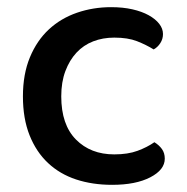

<svg xmlns="http://www.w3.org/2000/svg" viewBox="-20 -502 521 536"><path d="M151 -233Q151 -154 192 -112.5Q233 -71 299 -71Q337 -71 364 -81Q391 -91 411 -105Q424 -97 432 -86Q440 -75 440 -59Q440 -28 399.5 -7Q359 14 293 14Q238 14 192.5 -1Q147 -16 114 -47Q81 -78 62.5 -124.5Q44 -171 44 -233Q44 -295 63.5 -342Q83 -389 116.5 -420Q150 -451 195 -466.5Q240 -482 290 -482Q323 -482 349.5 -476Q376 -470 395 -459.5Q414 -449 424.5 -435.5Q435 -422 435 -407Q435 -393 427.5 -381.5Q420 -370 409 -364Q388 -377 362.5 -387Q337 -397 299 -397Q267 -397 240 -386.5Q213 -376 193.5 -355Q174 -334 162.5 -303.5Q151 -273 151 -233Z"/></svg>

Font: Baloo 2 Latin Medium
Style: Regular
Weight: 500
Designer: Sarang Kulkarni and Ek Type
Foundry: Ek Type
Version: Version 1.001